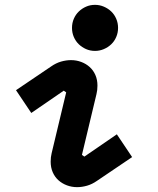

<svg xmlns="http://www.w3.org/2000/svg" viewBox="-20 -758 652 792"><path d="M380 -12Q360 2 339 8Q318 14 298 14Q276 14 256 6.5Q236 -1 221 -14.5Q206 -28 197.5 -47.5Q189 -67 189 -91Q189 -110 193 -126L253 -377L243 -384L109 -292L46 -386L191 -484Q211 -498 232 -504Q253 -510 273 -510Q295 -510 315 -502.5Q335 -495 350 -481.5Q365 -468 373.5 -448.5Q382 -429 382 -405Q382 -386 378 -370L318 -119L328 -112L462 -204L525 -110ZM467 -643Q467 -623 459.5 -605.5Q452 -588 439 -575.5Q426 -563 408.5 -555.5Q391 -548 372 -548Q352 -548 335 -555.5Q318 -563 305 -575.5Q292 -588 284.5 -605.5Q277 -623 277 -643Q277 -663 284.5 -680.5Q292 -698 305 -710.5Q318 -723 335 -730.5Q352 -738 372 -738Q391 -738 408.5 -730.5Q426 -723 439 -710.5Q452 -698 459.5 -680.5Q467 -663 467 -643Z"/></svg>

Font: Space Mono
Style: Bold Italic
Weight: 700
Italic angle: -12°
Monospace: yes
Designer: Colophon Foundry / Benjamin Critton
Foundry: Colophon Foundry
Version: Version 1.000;PS 1.000;hotconv 1.0.81;makeotf.lib2.5.63406